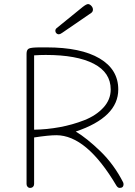

<svg xmlns="http://www.w3.org/2000/svg" viewBox="-20 -920 663 940"><path d="M268 -752Q261 -752 256 -757Q251 -762 251 -769Q251 -777 257 -782L385 -886Q403 -900 411 -900Q419 -900 427 -891.5Q435 -883 435 -873Q435 -863 427 -857L284 -759Q274 -752 268 -752ZM110 -19V-657Q110 -677 122 -682.5Q134 -688 176 -688H208Q376 -688 467.5 -634Q559 -580 559 -482Q559 -346 351 -276Q406 -243 472 -179Q538 -115 583 -27Q585 -21 585 -19Q585 0 566 0Q557 0 550 -11Q404 -258 256 -258Q218 -258 147 -247V-19Q147 -11 141.5 -5.5Q136 0 128 0Q120 0 115 -5.5Q110 -11 110 -19ZM147 -285Q210 -286 272.5 -297.5Q335 -309 392.5 -331.5Q450 -354 486 -393Q522 -432 522 -482Q522 -565 439 -608Q356 -651 204 -651Q177 -651 147 -649Z"/></svg>

Font: Comic Neue Light
Style: Regular
Weight: 300
Designer: Craig Rozynski
Foundry: Craig Rozynski
Version: Version 2.003